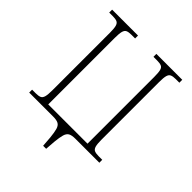

<svg xmlns="http://www.w3.org/2000/svg" viewBox="-239 -857 1169 1169"><g transform="rotate(45 345.0 -272.5)"><path d="M332 169 327 103Q323 62 316.5 39.5Q310 17 295 8.5Q280 0 250 0H43V-25H74Q98 -25 110.5 -30.5Q123 -36 128 -54Q133 -72 133 -109V-606Q133 -642 128 -660Q123 -678 110 -683.5Q97 -689 74 -689H43V-714H266V-689H235Q211 -689 198.5 -683.5Q186 -678 181 -660Q176 -642 176 -605V-31H514V-605Q514 -642 509.5 -660Q505 -678 492 -683.5Q479 -689 455 -689H424V-714H647V-689H616Q593 -689 580 -683.5Q567 -678 562 -660Q557 -642 557 -605V-108Q557 -72 562 -54Q567 -36 580 -30.5Q593 -25 616 -25H647V0H440Q410 0 395 8.5Q380 17 373.5 39.5Q367 62 363 103L358 169Z"/></g></svg>

Font: Noto Serif SemiCondensed ExtraLight
Style: Regular
Weight: 200
Width: 4
Designer: Monotype Design Team
Foundry: Monotype Imaging Inc.
Version: Version 2.014